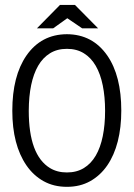

<svg xmlns="http://www.w3.org/2000/svg" viewBox="-20 -740 535 769"><path d="M465.8 -296.9Q465.8 -229.5 451.7 -173.8Q437.5 -118.2 409.7 -77.6Q381.8 -37.1 341.3 -14.4Q300.8 8.3 248 8.3Q195.3 8.3 154.5 -14.4Q113.8 -37.1 85.9 -77.6Q29.3 -160.2 29.3 -296.4Q29.3 -435.5 85.9 -517.6Q145 -602.5 248 -603Q350.6 -602.5 409.7 -517.6Q465.8 -436.5 465.8 -296.9ZM132.8 -476.6Q95.7 -412.1 95.2 -296.4Q95.2 -118.7 180.2 -66.9Q209 -49.3 248 -49.3Q287.1 -49.3 315.9 -66.9Q344.7 -84.5 363.5 -116.7Q382.3 -148.9 391.6 -194.6Q400.9 -240.2 400.9 -296.1Q400.9 -352.1 391.6 -397.9Q382.3 -443.8 363.5 -476.3Q344.7 -508.8 315.9 -526.6Q287.1 -544.4 248 -544.4Q209 -544.4 180.2 -526.6Q151.4 -508.8 132.8 -476.6ZM373 -626.5H309.1L249.5 -667L192.9 -626.5H127.9L220.2 -720.2H280.3Z"/></svg>

Font: Meera
Style: Regular
Weight: 400
Designer: Hussain KH and Suresh P for Swathanthra Malayalam Computing (SMC)
Version: Version 7.0.0+20221109